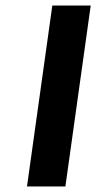

<svg xmlns="http://www.w3.org/2000/svg" viewBox="-20 -670 346 690"><path d="M215 0H77L168 -650H306Z"/></svg>

Font: Arsenal SC
Style: Bold Italic
Weight: 700
Italic angle: -9.10001°
Designer: Andrij Shevchenko
Foundry: Stairsfor
Version: Version 2.001; ttfautohint (v1.8.4.7-5d5b)